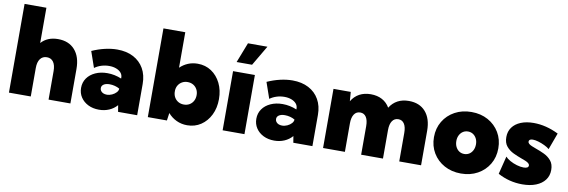

<svg xmlns="http://www.w3.org/2000/svg" viewBox="-53 -1142 4622 1561"><g transform="rotate(10 2257.5 -361.0)"><path d="M48.8 0V-732.4H229V-441.4Q280.3 -498 367.2 -498Q456.1 -498 506.1 -441.7Q556.2 -385.3 556.2 -284.7V0H376V-235.4Q376 -284.2 357.2 -310.5Q338.4 -336.9 303.7 -336.9Q268.1 -336.9 248.5 -310.3Q229 -283.7 229 -235.4V0Z M1107.4 0H949.7L940.9 -53.7Q914.1 -22.9 876 -6.6Q837.9 9.8 793 9.8Q742.7 9.8 703.6 -9.5Q664.6 -28.8 642.1 -62.7Q619.6 -96.7 619.6 -140.1Q619.6 -186 644 -220.7Q668.5 -255.4 711.7 -275.1Q754.9 -294.9 810.5 -294.9Q840.8 -294.9 870.1 -288.8Q899.4 -282.7 927.2 -271V-278.8Q927.2 -301.3 912.8 -318.4Q898.4 -335.4 872.8 -345.2Q847.2 -355 814.5 -355Q781.2 -355 750.2 -345.2Q719.2 -335.4 694.8 -317.4L648.9 -449.7Q702.6 -473.6 755.4 -485.8Q808.1 -498 856.4 -498Q933.1 -498 989.5 -468.5Q1045.9 -439 1076.7 -385Q1107.4 -331.1 1107.4 -257.8ZM834.5 -121.6Q856.4 -121.6 877.7 -131.3Q898.9 -141.1 912.6 -156.2Q926.3 -171.4 926.3 -187V-187.5Q908.7 -197.8 887.2 -203.4Q865.7 -209 844.2 -209Q813.5 -209 795.7 -197.5Q777.8 -186 777.8 -166Q777.8 -153.3 785.2 -143.1Q792.5 -132.8 805.4 -127.2Q818.4 -121.6 834.5 -121.6Z M1353 0H1195.3V-732.4H1375.5V-439.5Q1404.3 -467.3 1440.9 -482.7Q1477.5 -498 1520.5 -498Q1584.5 -498 1633.8 -465.1Q1683.1 -432.1 1711.4 -374.8Q1739.7 -317.4 1739.7 -244.1Q1739.7 -170.9 1711.4 -113.5Q1683.1 -56.2 1633.8 -23.2Q1584.5 9.8 1520.5 9.8Q1472.7 9.8 1431.9 -9.5Q1391.1 -28.8 1361.8 -63ZM1465.3 -151.4Q1491.7 -151.4 1512 -163.3Q1532.2 -175.3 1543.7 -196.5Q1555.2 -217.8 1555.2 -245.1Q1555.2 -271.5 1543.7 -292.2Q1532.2 -313 1512 -325Q1491.7 -336.9 1465.3 -336.9Q1440.9 -336.9 1421.1 -326.2Q1401.4 -315.4 1389.4 -296.9Q1377.4 -278.3 1375.5 -253.9V-235.8Q1377.4 -210.9 1389.4 -191.9Q1401.4 -172.9 1421.1 -162.1Q1440.9 -151.4 1465.3 -151.4Z M1993.2 0H1813V-488.3H1993.2ZM1956.1 -566.4H1828.6L1893.1 -732.4H2053.7Z M2554.2 0H2396.5L2387.7 -53.7Q2360.8 -22.9 2322.8 -6.6Q2284.7 9.8 2239.7 9.8Q2189.5 9.8 2150.4 -9.5Q2111.3 -28.8 2088.9 -62.7Q2066.4 -96.7 2066.4 -140.1Q2066.4 -186 2090.8 -220.7Q2115.2 -255.4 2158.4 -275.1Q2201.7 -294.9 2257.3 -294.9Q2287.6 -294.9 2316.9 -288.8Q2346.2 -282.7 2374 -271V-278.8Q2374 -301.3 2359.6 -318.4Q2345.2 -335.4 2319.6 -345.2Q2293.9 -355 2261.2 -355Q2228 -355 2197 -345.2Q2166 -335.4 2141.6 -317.4L2095.7 -449.7Q2149.4 -473.6 2202.1 -485.8Q2254.9 -498 2303.2 -498Q2379.9 -498 2436.3 -468.5Q2492.7 -439 2523.4 -385Q2554.2 -331.1 2554.2 -257.8ZM2281.2 -121.6Q2303.2 -121.6 2324.5 -131.3Q2345.7 -141.1 2359.4 -156.2Q2373 -171.4 2373 -187V-187.5Q2355.5 -197.8 2334 -203.4Q2312.5 -209 2291 -209Q2260.3 -209 2242.4 -197.5Q2224.6 -186 2224.6 -166Q2224.6 -153.3 2231.9 -143.1Q2239.3 -132.8 2252.2 -127.2Q2265.1 -121.6 2281.2 -121.6Z M3451.2 0H3271V-235.4Q3271 -284.2 3253.9 -310.5Q3236.8 -336.9 3205.1 -336.9Q3172.4 -336.9 3154.5 -310.3Q3136.7 -283.7 3136.7 -235.4V0H2956.5V-235.4Q2956.5 -284.2 2939.5 -310.5Q2922.4 -336.9 2890.6 -336.9Q2857.9 -336.9 2840.1 -310.3Q2822.3 -283.7 2822.3 -235.4V0H2642.1V-488.3H2784.7L2790.5 -412.1Q2815.4 -454.1 2855.7 -476.1Q2896 -498 2949.2 -498Q3002.9 -498 3043 -476.6Q3083 -455.1 3106.4 -414.6Q3131.8 -455.6 3171.4 -476.8Q3210.9 -498 3263.7 -498Q3352.1 -498 3401.6 -441.7Q3451.2 -385.3 3451.2 -284.7Z M3780.8 9.8Q3704.1 9.8 3643.8 -23.2Q3583.5 -56.2 3549.1 -113.5Q3514.6 -170.9 3514.6 -244.1Q3514.6 -317.4 3549.1 -374.8Q3583.5 -432.1 3643.8 -465.1Q3704.1 -498 3780.8 -498Q3857.9 -498 3917.7 -465.1Q3977.5 -432.1 4011.7 -374.8Q4045.9 -317.4 4045.9 -244.1Q4045.9 -170.9 4011.7 -113.5Q3977.5 -56.2 3917.7 -23.2Q3857.9 9.8 3780.8 9.8ZM3780.3 -151.4Q3803.7 -151.4 3822 -163.3Q3840.3 -175.3 3850.8 -196.5Q3861.3 -217.8 3861.3 -245.1Q3861.3 -271.5 3850.8 -292.2Q3840.3 -313 3822 -325Q3803.7 -336.9 3780.3 -336.9Q3756.8 -336.9 3738.5 -325Q3720.2 -313 3709.7 -292.2Q3699.2 -271.5 3699.2 -245.1Q3699.2 -217.8 3709.7 -196.5Q3720.2 -175.3 3738.5 -163.3Q3756.8 -151.4 3780.3 -151.4Z M4085 -41.5 4122.1 -189.9Q4135.3 -174.3 4161.4 -159.7Q4187.5 -145 4218.3 -136Q4249 -127 4274.9 -127Q4294.4 -127 4304.7 -132.8Q4314.9 -138.7 4314.9 -149.4Q4314.9 -160.6 4305.2 -168.7Q4295.4 -176.8 4279.1 -183.6Q4262.7 -190.4 4241.7 -197.8Q4210.4 -209 4176 -225.3Q4141.6 -241.7 4117.7 -270.3Q4093.8 -298.8 4093.8 -346.7Q4093.8 -393.1 4118.4 -427Q4143.1 -460.9 4188.2 -479.5Q4233.4 -498 4294.4 -498Q4396.5 -498 4500 -446.8L4449.7 -309.6Q4434.1 -323.2 4408.7 -335.4Q4383.3 -347.7 4356.7 -355.5Q4330.1 -363.3 4310.5 -363.3Q4294.4 -363.3 4286.4 -357.7Q4278.3 -352.1 4278.3 -342.3Q4278.3 -331.5 4287.8 -323.5Q4297.4 -315.4 4313.7 -308.8Q4330.1 -302.2 4349.6 -294.9Q4382.3 -283.7 4417 -267.3Q4451.7 -251 4475.8 -222.4Q4500 -193.8 4500 -145.5Q4500 -98.1 4473.9 -63.2Q4447.8 -28.3 4400.1 -9.3Q4352.5 9.8 4287.6 9.8Q4179.2 9.8 4085 -41.5Z"/></g></svg>

Font: Kumbh Sans Black
Style: Regular
Weight: 900
Version: Version 1.005